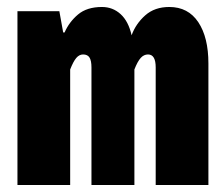

<svg xmlns="http://www.w3.org/2000/svg" viewBox="-20 -530 640 550"><path d="M30 0V-498H150L161 -437H165Q178 -467 203.5 -488.5Q229 -510 272 -510Q303 -510 325.5 -489.5Q348 -469 357 -429Q369 -462 396 -486Q423 -510 465 -510Q519 -510 548 -466.5Q577 -423 577 -348V0H426V-337Q426 -374 404 -374Q392 -374 383 -364Q374 -354 365 -331V0H242V-337Q242 -356 236.5 -365Q231 -374 218 -374Q207 -374 198.5 -364Q190 -354 181 -331V0Z"/></svg>

Font: Source Code Pro ExtraLight ExtraBold
Style: Regular
Weight: 800
Monospace: yes
Version: Version 1.018;hotconv 1.0.116;makeotfexe 2.5.65601